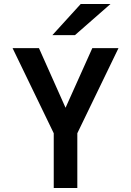

<svg xmlns="http://www.w3.org/2000/svg" viewBox="-20 -941 656 961"><path d="M249 0V-274L43 -700H175L332 -348H284L442 -700H573L367 -274V0ZM242 -765 384 -921H533L355 -765Z"/></svg>

Font: Overpass Mono
Style: Bold
Weight: 700
Monospace: yes
Designer: Delve Withrington, Dave Bailey
Foundry: Delve Fonts LLC
Version: Version 4.000